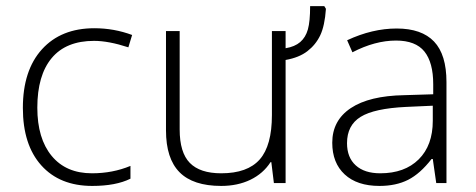

<svg xmlns="http://www.w3.org/2000/svg" viewBox="-20 -594 1546 623"><path d="M279.3 9.3Q173.8 9.3 114 -57.4Q54.2 -124 54.2 -243.7Q54.2 -365.7 116.2 -434.1Q178.2 -502.4 286.1 -502.4Q350.1 -502.4 408.7 -480.5L396.5 -440.4Q332.5 -461.4 285.2 -461.4Q194.3 -461.4 147.7 -405.5Q101.1 -349.6 101.1 -244.6Q101.1 -144.5 147.7 -88.1Q194.3 -31.7 278.3 -31.7Q345.7 -31.7 403.3 -55.7V-14.2Q356 9.3 279.3 9.3Z M563 -493.2V-173.8Q563 -99.1 595.9 -65.4Q628.9 -31.7 697.8 -31.7Q783.2 -31.7 822.8 -76.7Q862.3 -121.6 862.3 -220.7V-493.2H906.7V-437.5Q936.5 -442.4 954.1 -457.5Q971.7 -472.7 979 -498.5Q986.3 -524.4 986.3 -574.2H1032.2L1037.6 -565.4Q1033.7 -509.8 1019 -479.2Q1004.4 -448.7 977.5 -428Q950.7 -407.2 906.7 -399.4V0H868.7L860.4 -67.9H857.9Q834 -30.8 792.5 -10.7Q751 9.3 697.8 9.3Q606.4 9.3 562.5 -35.2Q518.6 -79.6 518.6 -170.9V-493.2Z M1395.5 0 1384.3 -78.1H1380.4Q1343.3 -30.3 1304.2 -10.5Q1265.1 9.3 1211.4 9.3Q1138.7 9.3 1098.4 -28.1Q1058.1 -65.4 1058.1 -130.9Q1058.1 -203.1 1118.2 -243.2Q1178.2 -283.2 1292 -285.2L1385.7 -288.1V-320.8Q1385.7 -391.1 1357.2 -426.8Q1328.6 -462.4 1265.1 -462.4Q1196.8 -462.4 1123.5 -424.3L1106.4 -463.4Q1188 -501.5 1267.1 -501.5Q1348.1 -501.5 1388.4 -459.2Q1428.7 -417 1428.7 -327.6V0ZM1213.9 -31.7Q1293 -31.7 1338.6 -76.9Q1384.3 -122.1 1384.3 -202.1V-251L1297.9 -247.1Q1194.3 -242.2 1150.1 -214.8Q1106 -187.5 1106 -129.4Q1106 -83 1134.3 -57.4Q1162.6 -31.7 1213.9 -31.7Z"/></svg>

Font: Bpm'online Open Sans Light
Style: Regular
Weight: 300
Foundry: Ascender Corporation
Version: Version 1.10